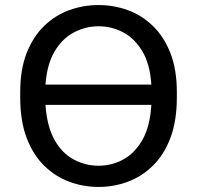

<svg xmlns="http://www.w3.org/2000/svg" viewBox="-20 -730 780 760"><path d="M370 10Q310 10 254.5 -10.5Q199 -31 155 -74Q111 -117 85.5 -184Q60 -251 60 -345V-365Q60 -455 85.5 -520Q111 -585 155 -627.5Q199 -670 254.5 -690Q310 -710 370 -710Q430 -710 485.5 -690Q541 -670 585 -627.5Q629 -585 654.5 -520Q680 -455 680 -365V-345Q680 -251 654.5 -184Q629 -117 585 -74Q541 -31 485.5 -10.5Q430 10 370 10ZM370 -74Q422 -74 467.5 -98.5Q513 -123 543.5 -176Q574 -229 579 -315H160Q166 -229 196 -176Q226 -123 272 -98.5Q318 -74 370 -74ZM370 -626Q319 -626 273 -602Q227 -578 196.5 -527Q166 -476 160 -395H579Q574 -476 543.5 -527Q513 -578 467.5 -602Q422 -626 370 -626Z"/></svg>

Font: Golos Text
Style: Regular
Weight: 400
Designer: A.Korolkova, Vitaly Kuzmin
Foundry: ParaType Ltd
Version: Version 2.004